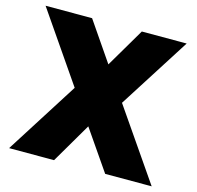

<svg xmlns="http://www.w3.org/2000/svg" viewBox="-103 -813 945 921"><g transform="rotate(15 369.5 -352.5)"><path d="M497.1 0 359.9 -199.2 243.2 0H20L249 -360.8L12.2 -705.1H243.2L376 -511.2L490.2 -705.1H712.9L486.8 -350.1L728 0Z"/></g></svg>

Font: Poppins ExtraBold
Style: Regular
Weight: 800
Designer: Ninad Kale (Devanagari), Jonny Pinhorn (Latin)
Foundry: Indian Type Foundry
Version: Version 3.200;PS 1.000;hotconv 16.6.54;makeotf.lib2.5.65590